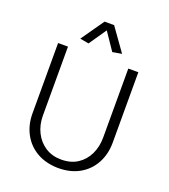

<svg xmlns="http://www.w3.org/2000/svg" viewBox="-160 -1005 993 1131"><g transform="rotate(20 336.5 -440.0)"><path d="M147 -680H85V-239Q85 -167 116 -110Q147 -53 203.5 -21Q260 11 336 12Q414 12 470.5 -20.5Q527 -53 557.5 -110Q588 -167 588 -239V-680H525V-248Q525 -190 502.5 -143Q480 -96 438 -68.5Q396 -41 336 -41Q279 -41 236.5 -68.5Q194 -96 170.5 -143Q147 -190 147 -248ZM329 -848 403 -739 461 -749 359 -892H299L199 -749L254 -739Z"/></g></svg>

Font: Catamaran Thin Light
Style: Regular
Weight: 300
Version: Version 2.000